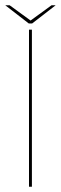

<svg xmlns="http://www.w3.org/2000/svg" viewBox="-50 -705 230 725"><path d="M59.5 0H70.5V-593H59.5ZM58.5 -616.5H71.5L160 -685H144.5L65.5 -627.5L-13.5 -685H-30Z"/></svg>

Font: Anybody Thin
Style: Regular
Weight: 100
Designer: Tyler Finck
Foundry: Etcetera Type Company
Version: Version 1.114;gftools[0.9.25]